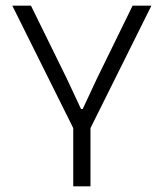

<svg xmlns="http://www.w3.org/2000/svg" viewBox="-20 -659 579 679"><path d="M296.5 -199H242.5L23.5 -639H89.5L216.5 -380.5L266.5 -273.5H272.5L322.5 -380.5L449 -639H515.5ZM300 0H239V-258.5H300Z"/></svg>

Font: Anek Devanagari Light
Style: Regular
Weight: 300
Designer: Kailash Malviya (Devanagari) & Yesha Goshar (Latin)
Foundry: Ek Type
Version: Version 1.003